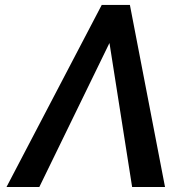

<svg xmlns="http://www.w3.org/2000/svg" viewBox="-20 -747 775 767"><path d="M507.8 0 417.3 -575.3 137.1 0H6L386.4 -727.3H498.9L639.2 0Z"/></svg>

Font: Karasuma Gothic
Style: Medium Italic
Weight: 500
Italic angle: 9.39998°
Designer: Rasmus Andersson / Ryoko Nishizuka
Foundry: Genbu
Version: Version 1.00